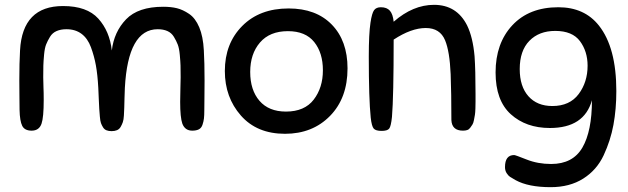

<svg xmlns="http://www.w3.org/2000/svg" viewBox="-20 -542 2602 795"><path d="M735 -30Q726 -56 726 -120Q726 -151 727 -176.5Q728 -202 728 -222Q728 -254 727.5 -270.5Q727 -287 724.5 -314.5Q722 -342 716 -357.5Q710 -373 700 -389.5Q690 -406 673 -413.5Q656 -421 633 -421Q510 -421 497 -178Q496 -159 495.5 -135Q495 -111 494.5 -96Q494 -81 493 -63.5Q492 -46 488.5 -36Q485 -26 479.5 -16.5Q474 -7 464.5 -3Q455 1 442 1Q430 1 421 -2.5Q412 -6 406.5 -15Q401 -24 398 -32.5Q395 -41 393.5 -59Q392 -77 391 -91Q390 -105 389 -132Q388 -159 387 -178Q384 -233 377 -271.5Q370 -310 356.5 -346.5Q343 -383 317.5 -402Q292 -421 255 -421Q232 -421 214.5 -413.5Q197 -406 187 -389.5Q177 -373 171 -358Q165 -343 162.5 -315.5Q160 -288 159.5 -271Q159 -254 159 -222Q159 -199 160 -180Q161 -161 161 -128Q161 -56 152 -30Q142 -1 111 -1Q82 -1 72 -21Q62 -41 61 -87Q61 -99 60.5 -138.5Q60 -178 60 -208Q60 -283 63 -334Q73 -517 241 -517Q340 -517 387 -465Q434 -413 443 -333Q452 -410 502 -462Q552 -514 656 -514Q688 -514 712.5 -508Q737 -502 763 -484.5Q789 -467 805 -429Q821 -391 824 -334Q827 -283 827 -208Q827 -178 826.5 -138.5Q826 -99 826 -87Q826 -64 824.5 -51.5Q823 -39 818.5 -25.5Q814 -12 803.5 -6.5Q793 -1 776 -1Q746 -1 735 -30Z M1175 -507Q1289 -507 1354 -440Q1419 -373 1419 -259Q1419 -136 1346.5 -62Q1274 12 1160 12Q1044 12 977.5 -63.5Q911 -139 911 -248Q911 -362 983 -434.5Q1055 -507 1175 -507ZM1164 -80Q1241 -80 1279 -129.5Q1317 -179 1317 -251Q1317 -323 1281 -368Q1245 -413 1172 -413Q1097 -413 1056.5 -366Q1016 -319 1016 -244Q1016 -169 1054.5 -124.5Q1093 -80 1164 -80Z M1743 -426Q1683 -426 1610 -378Q1610 -141 1603 -58Q1599 -19 1591.5 -9.5Q1584 0 1560 0Q1536 0 1527.5 -9.5Q1519 -19 1515 -55Q1507 -132 1507 -308Q1507 -402 1514 -448Q1520 -488 1529 -500Q1538 -512 1557 -512Q1582 -512 1594.5 -497.5Q1607 -483 1610 -452Q1690 -522 1777 -522Q1871 -522 1914 -437Q1938 -388 1945 -309Q1949 -252 1949 -153Q1949 -132 1949 -121.5Q1949 -111 1948.5 -93.5Q1948 -76 1946.5 -67Q1945 -58 1942.5 -45Q1940 -32 1936 -26Q1932 -20 1927 -13Q1922 -6 1914.5 -3.5Q1907 -1 1897 -1Q1851 -1 1849 -45Q1849 -157 1846 -235Q1842 -329 1823 -375Q1802 -426 1743 -426Z M2262 137Q2352 137 2391.5 69Q2431 1 2431 -127Q2399 -12 2257 -12Q2158 -12 2095 -69Q2032 -126 2032 -242Q2032 -363 2101.5 -437.5Q2171 -512 2292 -512Q2400 -512 2460 -436Q2532 -345 2532 -165Q2532 -90 2520 -25Q2508 40 2479.5 101Q2451 162 2395 197.5Q2339 233 2260 233Q2168 233 2115 204Q2099 195 2091.5 190Q2084 185 2077.5 174.5Q2071 164 2071 150Q2071 100 2109 100Q2114 100 2160.5 118.5Q2207 137 2262 137ZM2267 -103Q2339 -103 2376 -152.5Q2413 -202 2413 -270Q2413 -329 2381.5 -371.5Q2350 -414 2279 -414Q2212 -414 2172 -373Q2132 -332 2132 -256Q2132 -184 2168 -143.5Q2204 -103 2267 -103Z"/></svg>

Font: Sniglet
Style: Regular
Weight: 400
Designer: Haley Fiege
Foundry: Haley Fiege, Pablo Impallari, Brenda Gallo
Version: Version 2.000